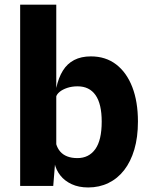

<svg xmlns="http://www.w3.org/2000/svg" viewBox="-20 -798 650 824"><path d="M358.5 6.5Q318 6.5 287.8 -7.5Q257.5 -21.5 239 -45Q220.5 -68.5 214.5 -96.5L199 -152.5L221 -180.5Q226.5 -161.5 238.2 -147.8Q250 -134 268.5 -126.8Q287 -119.5 312 -119.5Q361.5 -119.5 389 -158Q416.5 -196.5 416.5 -276Q416.5 -352 390 -389.8Q363.5 -427.5 313 -427.5Q288.5 -427.5 268.5 -420.8Q248.5 -414 236.2 -404Q224 -394 221 -383L214.5 -387L221.5 -420.5Q231 -464.5 249.8 -494.8Q268.5 -525 298.5 -540.5Q328.5 -556 370 -556Q433.5 -556 478.5 -521.5Q523.5 -487 547.8 -424.2Q572 -361.5 572 -276.5Q572 -209 556.5 -156.5Q541 -104 512.8 -67.8Q484.5 -31.5 445.2 -12.5Q406 6.5 358.5 6.5ZM66.5 0V-778H221.5V-508V-157L227.5 -129.5L216 -93.5L208.5 0Z"/></svg>

Font: Spline Sans
Style: Regular
Weight: 400
Designer: Eben Sorkin, Mirko Velimirovic
Foundry: Sorkin Type
Version: Version 1.001